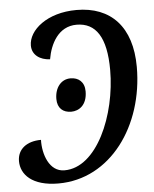

<svg xmlns="http://www.w3.org/2000/svg" viewBox="-53 -769 661 824"><g transform="rotate(-5 278.0 -357.5)"><path d="M166 10C390 10 544 -205 544 -459C544 -632 455 -725 307 -725C180 -725 99 -656 99 -590C99 -549 133 -526 176 -524C187 -589 223 -662 302 -662C385 -662 429 -597 429 -456C429 -262 336 -43 196 -44C131 -44 105 -121 107 -183C46 -183 5 -152 5 -100C5 -43 52 10 166 10ZM247 -292C280 -292 316 -314 316 -374C316 -415 290 -435 256 -435C215 -435 188 -400 188 -352C188 -312 212 -292 247 -292Z"/></g></svg>

Font: Noto Serif Condensed Medium
Style: Italic
Weight: 500
Width: 3
Italic angle: -12°
Designer: Monotype Design Team
Foundry: Monotype Imaging Inc.
Version: Version 2.013